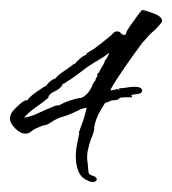

<svg xmlns="http://www.w3.org/2000/svg" viewBox="-25 -356 345 385"><path d="M162 9Q156 9 151 6Q138 1 132.5 -12Q127 -25 127 -41Q127 -54 129.5 -67Q132 -80 134 -89L133 -90L143 -118L149 -140Q140 -139 131.5 -134.5Q123 -130 115 -127Q109 -124 102.5 -122.5Q96 -121 90 -118Q85 -116 77 -110.5Q69 -105 64 -105Q63 -105 54 -101.5Q45 -98 41 -95Q37 -92 34 -90Q31 -88 26 -88Q16 -88 5.5 -98.5Q-5 -109 -5 -118Q-5 -128 3.5 -136.5Q12 -145 19 -151L20 -150Q20 -150 19 -151H20V-152L23 -153Q25 -155 27 -155H30Q33 -161 48.5 -172Q64 -183 68 -184H69Q68 -184 68 -185Q76 -195 86 -199V-198Q88 -203 102 -212.5Q116 -222 121 -226L122 -228L124 -227Q128 -232 135.5 -238.5Q143 -245 148 -246V-248Q151 -251 155 -253Q159 -255 162 -257Q170 -263 178.5 -269.5Q187 -276 194 -282Q198 -285 201 -288.5Q204 -292 208 -293H210Q215 -293 217.5 -289.5Q220 -286 224 -286Q228 -286 228 -290Q229 -294 235.5 -303.5Q242 -313 249.5 -323Q257 -333 260 -336Q268 -335 283.5 -329Q299 -323 300 -315Q300 -313 299 -311Q295 -306 290.5 -301Q286 -296 281 -292Q276 -288 271 -282Q266 -276 261 -271Q257 -266 243 -246.5Q229 -227 215 -206Q201 -185 196 -175Q203 -175 212 -178Q214 -174 214 -174V-179Q222 -179 229.5 -180.5Q237 -182 244 -182Q260 -182 260 -174Q260 -168 247 -167L240 -166Q238 -166 239 -164L240 -161Q233 -161 227 -161Q221 -161 216 -160Q212 -156 209 -155.5Q206 -155 204 -155Q198 -155 195 -153Q189 -150 186 -150Q178 -138 172.5 -127Q167 -116 164 -102V-99Q164 -95 161.5 -87.5Q159 -80 157 -76Q154 -67 151.5 -56.5Q149 -46 150 -34Q151 -30 151.5 -20Q152 -10 154 -7Q156 -5 162.5 -3Q169 -1 169 4Q169 6 166.5 7.5Q164 9 162 9ZM23 -120Q37 -122 51.5 -129Q66 -136 79 -141Q83 -143 86.5 -144Q90 -145 94 -145Q102 -150 115.5 -154.5Q129 -159 139 -160Q147 -164 153 -172L157 -178Q157 -178 159 -182L161 -187Q163 -192 166 -194Q167 -199 169 -201.5Q171 -204 170 -208L174 -211Q174 -212 174.5 -212.5Q175 -213 175 -214Q176 -216 178.5 -220.5Q181 -225 182 -226Q185 -231 185 -234Q187 -236 190 -241Q193 -246 194 -250Q182 -241 174 -236.5Q166 -232 152 -223Q141 -215 130 -206.5Q119 -198 107 -191L105 -189L101 -188Q98 -179 85 -173Q72 -167 72 -160Q60 -150 47 -141Q34 -132 23 -120ZM69 -181Q70 -182 71 -182Q70 -182 70 -183Q70 -182 69 -181Z"/></svg>

Font: Qwitcher Grypen
Style: Bold
Weight: 700
Designer: Robert E. Leuschke
Foundry: Robert E. Leuschke
Version: Version 1.100; ttfautohint (v1.8.3)